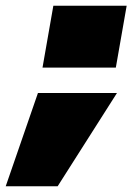

<svg xmlns="http://www.w3.org/2000/svg" viewBox="-40 -543 464 673"><path d="M109 -306 147 -523H404L366 -306ZM-20 110 93 -217H370L162 110Z"/></svg>

Font: Tomorrow Black
Style: Italic
Weight: 900
Italic angle: -10°
Designer: Tony de Marco, Monica Rizzolli
Foundry: Just in Type
Version: Version 2.002